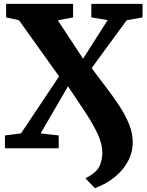

<svg xmlns="http://www.w3.org/2000/svg" viewBox="-20 -763 759 988"><path d="M468.5 205 419.5 154.5Q476 126 491.2 93.5Q506.5 61 506.5 23Q506.5 -22 482.8 -73.2Q459 -124.5 419 -185.2Q379 -246 330 -319L189 -76.5L282 -66V0H5.5V-66L88 -76.5L284 -370L77.5 -659L11.5 -673.5V-743H356V-673.5L277.5 -658.5L407.5 -461L534 -659.5L450 -673.5V-743H713.5V-673.5L632 -659L451.5 -412.5Q487.5 -364 524.5 -315.8Q561.5 -267.5 593 -219.8Q624.5 -172 643.8 -125Q663 -78 663 -32Q663 21 638 67.5Q613 114 569.2 149.2Q525.5 184.5 468.5 205Z"/></svg>

Font: Merriweather Black
Style: Regular
Weight: 900
Designer: Eben Sorkin
Foundry: Eben Sorkin
Version: Version 2.200;gftools[0.9.31]